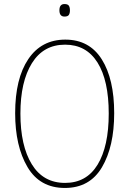

<svg xmlns="http://www.w3.org/2000/svg" viewBox="-20 -920 640 950"><path d="M55 -360Q55 -531 120 -627.5Q185 -724 303 -724Q422 -724 483.5 -626.5Q545 -529 545 -360Q545 -195 484.5 -92.5Q424 10 301 10Q177 10 116 -93.5Q55 -197 55 -360ZM518 -358Q518 -522 462.5 -610.5Q407 -699 302 -699Q195 -699 138 -607.5Q81 -516 81 -358Q81 -199 137.5 -107Q194 -15 302 -15Q408 -15 463 -105.5Q518 -196 518 -358ZM274 -869Q274 -900 299 -900Q315 -900 320.5 -892Q326 -884 326 -869Q326 -854 320.5 -846Q315 -838 299 -838Q274 -838 274 -869Z"/></svg>

Font: Noto Sans Mono UI Thin
Style: Regular
Weight: 250
Monospace: yes
Designer: Monotype Design team
Foundry: Monotype Imaging Inc.
Version: Version 1.000